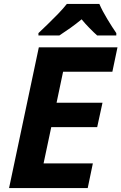

<svg xmlns="http://www.w3.org/2000/svg" viewBox="-20 -954 616 974"><path d="M26 0 177 -714H576L550 -590H300L267 -433H500L473 -309H240L201 -125H451L425 0ZM175 -774V-786Q195 -805 222 -831Q249 -857 275.5 -884.5Q302 -912 319 -934H484Q499 -899 524.5 -857Q550 -815 570 -786V-774H473Q456 -789 433.5 -812Q411 -835 394 -856Q365 -832 337.5 -812.5Q310 -793 281 -774Z"/></svg>

Font: Noto IKEA Latin
Style: Bold Italic
Weight: 700
Italic angle: -12°
Designer: Monotype Design Team
Foundry: Monotype Imaging Inc.
Version: Version 1.0